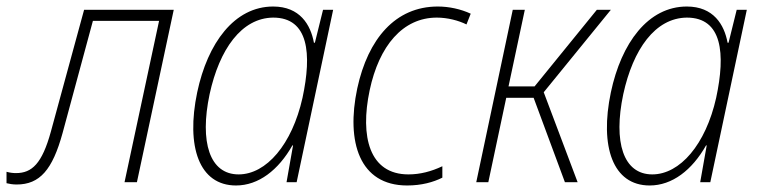

<svg xmlns="http://www.w3.org/2000/svg" viewBox="-71 -559 2330 589"><path d="M-20 7C51 7 90 -38 121 -151L214 -495H417L311 0H349L462 -529H187L85 -155C58 -57 27 -28 -22 -28C-31 -28 -40 -29 -51 -32V3C-43 5 -32 7 -20 7Z M653 10C722 10 783 -37 826 -113H828L808 0H839L951 -529H920L895 -428H892C882 -483 849 -539 767 -539C648 -539 566 -427 534 -276C499 -109 540 10 653 10ZM661 -24C572 -24 541 -123 572 -270C602 -408 670 -504 767 -505C876 -505 886 -394 857 -259C825 -116 746 -24 661 -24Z M1178 10C1222 10 1258 0 1286 -14V-49C1252 -33 1218 -24 1182 -24C1062 -24 1033 -140 1063 -282C1092 -419 1165 -505 1269 -505C1302 -505 1336 -496 1360 -484L1373 -517C1343 -531 1307 -539 1272 -539C1142 -539 1058 -440 1025 -288C990 -123 1032 10 1178 10Z M1390 0H1427L1482 -259H1566L1662 0H1701L1597 -276L1803 -529H1760L1569 -294H1489L1539 -529H1502Z M1922 10C1991 10 2052 -37 2095 -113H2097L2077 0H2108L2220 -529H2189L2164 -428H2161C2151 -483 2118 -539 2036 -539C1917 -539 1835 -427 1803 -276C1768 -109 1809 10 1922 10ZM1930 -24C1841 -24 1810 -123 1841 -270C1871 -408 1939 -504 2036 -505C2145 -505 2155 -394 2126 -259C2094 -116 2015 -24 1930 -24Z"/></svg>

Font: Noto Sans SemiCondensed ExtraLight
Style: Italic
Weight: 200
Width: 4
Italic angle: -12°
Designer: Monotype Design Team
Foundry: Monotype Imaging Inc.
Version: Version 2.013